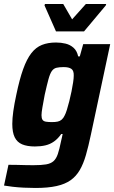

<svg xmlns="http://www.w3.org/2000/svg" viewBox="-37 -729 567 953"><path d="M139 204Q111 204 81 202.5Q51 201 25.5 198Q0 195 -17 192L5 89Q27 89 48 89.5Q69 90 89.5 90.5Q110 91 128 91Q168 91 191.5 87Q215 83 228.5 71Q242 59 250 35.5Q258 12 266 -28Q268 -38 270.5 -47.5Q273 -57 274 -64H267Q251 -41 231.5 -27Q212 -13 188.5 -7.5Q165 -2 136 -2Q98 -2 73 -12.5Q48 -23 36 -47.5Q24 -72 24 -114Q24 -141 29 -177Q34 -213 44 -259Q60 -336 78 -386Q96 -436 118.5 -465Q141 -494 171 -506Q201 -518 241 -518Q266 -518 288.5 -512.5Q311 -507 328 -492Q345 -477 351 -449H359L376 -510H510L414 -60Q402 -3 389.5 40.5Q377 84 359 115Q341 146 313.5 165.5Q286 185 243.5 194.5Q201 204 139 204ZM221 -123Q238 -123 249.5 -125.5Q261 -128 269.5 -135.5Q278 -143 284 -156Q289 -165 295 -184Q301 -203 307 -227Q313 -251 318 -275.5Q323 -300 326 -320.5Q329 -341 329 -353Q330 -378 317.5 -387Q305 -396 279 -396Q257 -396 243 -392.5Q229 -389 220 -376Q211 -363 203.5 -335.5Q196 -308 185 -259Q178 -222 173.5 -196Q169 -170 169 -157Q169 -142 174 -134.5Q179 -127 191 -125Q203 -123 221 -123ZM241 -573 184 -702 186 -709H277L321 -633L389 -709H490L488 -702L380 -573Z"/></svg>

Font: Saira SemiCondensed
Style: Bold Italic
Weight: 700
Width: 4
Italic angle: -12°
Designer: Hector Gatti with collaboration of the Omnibus-Type team
Foundry: Omnibus-Type
Version: Version 1.101